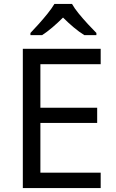

<svg xmlns="http://www.w3.org/2000/svg" viewBox="-20 -964 596 984"><path d="M496 0H97V-714H496V-635H187V-412H478V-334H187V-79H496ZM349 -944Q361 -922 383.5 -894.5Q406 -867 430.5 -840.5Q455 -814 474 -795V-784H412Q386 -800 358 -823.5Q330 -847 303 -874Q276 -847 249 -824Q222 -801 196 -784H136V-795Q155 -815 178.5 -841Q202 -867 224 -894.5Q246 -922 259 -944Z"/></svg>

Font: Noto Sans Old Permic
Style: Regular
Weight: 400
Designer: Monotype Design Team
Foundry: Monotype Imaging Inc.
Version: Version 2.001; ttfautohint (v1.8.4.7-5d5b)